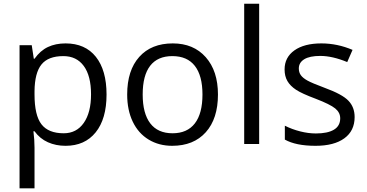

<svg xmlns="http://www.w3.org/2000/svg" viewBox="-20 -780 1987 1040"><path d="M335 9.8Q282.7 9.8 239.5 -9.5Q196.3 -28.8 167 -68.8H161.1Q167 -22 167 20V240.2H85.9V-535.2H151.9L163.1 -461.9H167Q198.2 -505.9 239.7 -525.4Q281.2 -544.9 335 -544.9Q441.4 -544.9 499.3 -472.2Q557.1 -399.4 557.1 -268.1Q557.1 -136.2 498.3 -63.2Q439.5 9.8 335 9.8ZM323.2 -476.1Q241.2 -476.1 204.6 -430.7Q168 -385.3 167 -286.1V-268.1Q167 -155.3 204.6 -106.7Q242.2 -58.1 325.2 -58.1Q394.5 -58.1 433.8 -114.3Q473.1 -170.4 473.1 -269Q473.1 -369.1 433.8 -422.6Q394.5 -476.1 323.2 -476.1Z M1160.6 -268.1Q1160.6 -137.2 1094.7 -63.7Q1028.8 9.8 912.6 9.8Q840.8 9.8 785.2 -23.9Q729.5 -57.6 699.2 -120.6Q668.9 -183.6 668.9 -268.1Q668.9 -398.9 734.4 -471.9Q799.8 -544.9 916 -544.9Q1028.3 -544.9 1094.5 -470.2Q1160.6 -395.5 1160.6 -268.1ZM752.9 -268.1Q752.9 -165.5 793.9 -111.8Q835 -58.1 914.6 -58.1Q994.1 -58.1 1035.4 -111.6Q1076.7 -165 1076.7 -268.1Q1076.7 -370.1 1035.4 -423.1Q994.1 -476.1 913.6 -476.1Q834 -476.1 793.5 -423.8Q752.9 -371.6 752.9 -268.1Z M1383.8 0H1302.7V-759.8H1383.8Z M1900.9 -146Q1900.9 -71.3 1845.2 -30.8Q1789.6 9.8 1689 9.8Q1582.5 9.8 1522.9 -23.9V-99.1Q1561.5 -79.6 1605.7 -68.4Q1649.9 -57.1 1690.9 -57.1Q1754.4 -57.1 1788.6 -77.4Q1822.8 -97.7 1822.8 -139.2Q1822.8 -170.4 1795.7 -192.6Q1768.6 -214.8 1689.9 -245.1Q1615.2 -272.9 1583.7 -293.7Q1552.2 -314.5 1536.9 -340.8Q1521.5 -367.2 1521.5 -403.8Q1521.5 -469.2 1574.7 -507.1Q1627.9 -544.9 1720.7 -544.9Q1807.1 -544.9 1889.6 -509.8L1860.8 -443.8Q1780.3 -477.1 1714.8 -477.1Q1657.2 -477.1 1627.9 -459Q1598.6 -440.9 1598.6 -409.2Q1598.6 -387.7 1609.6 -372.6Q1620.6 -357.4 1645 -343.8Q1669.4 -330.1 1738.8 -304.2Q1834 -269.5 1867.4 -234.4Q1900.9 -199.2 1900.9 -146Z"/></svg>

Font: f02954597
Style: Regular
Weight: 400
Foundry: Ascender Corporation
Version: Version 1.10